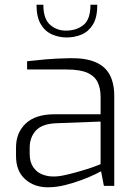

<svg xmlns="http://www.w3.org/2000/svg" viewBox="-20 -789 583 815"><path d="M183 6Q125 6 86.5 -28.5Q48 -63 48 -127V-163Q48 -226 89.5 -265Q131 -304 212 -304H407V-378Q407 -414 394.5 -440Q382 -466 351 -480Q320 -494 262 -494H95V-529Q128 -533 173.5 -537Q219 -541 278 -542Q343 -543 384.5 -525.5Q426 -508 445.5 -472Q465 -436 465 -381V0H421L409 -62Q406 -60 384.5 -49.5Q363 -39 329 -26Q295 -13 257 -3.5Q219 6 183 6ZM203 -40Q223 -39 249.5 -44.5Q276 -50 303 -57.5Q330 -65 353.5 -72.5Q377 -80 391.5 -86Q406 -92 407 -92V-273L221 -266Q159 -264 132.5 -235Q106 -206 106 -162V-137Q106 -101 121 -79.5Q136 -58 158.5 -49Q181 -40 203 -40ZM263 -630Q230 -630 200.5 -643Q171 -656 153 -686.5Q135 -717 135 -769H164Q164 -708 193.5 -683Q223 -658 263 -659Q307 -660 335.5 -684Q364 -708 364 -769H393Q393 -715 374.5 -685Q356 -655 326.5 -642.5Q297 -630 263 -630Z"/></svg>

Font: Exo Thin Light
Style: Regular
Weight: 300
Version: Version 2.000